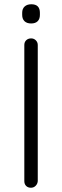

<svg xmlns="http://www.w3.org/2000/svg" viewBox="-20 -880 290 900"><path d="M125 0Q111 0 102.5 -8.5Q94 -17 94 -31V-669Q94 -683 103 -691.5Q112 -700 126 -700Q139 -700 148 -691Q157 -682 157 -669V-31Q156 -18 147 -9Q138 0 125 0ZM84 -810V-820Q84 -839 95.5 -849.5Q107 -860 127 -860Q167 -860 167 -820V-810Q167 -791 156.5 -780.5Q146 -770 126 -770Q106 -770 95 -780.5Q84 -791 84 -810Z"/></svg>

Font: Quicksand
Style: Regular
Weight: 400
Designer: Andrew Paglinawan
Foundry: Andrew Paglinawan
Version: Version 3.000